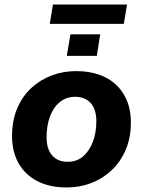

<svg xmlns="http://www.w3.org/2000/svg" viewBox="-20 -814 629 845"><path d="M274 11Q198 11 144 -17Q90 -45 61.5 -96Q33 -147 33 -215Q33 -283 55.5 -336.5Q78 -390 117.5 -426.5Q157 -463 207.5 -482Q258 -501 314 -501Q390 -501 444 -473.5Q498 -446 527 -395Q556 -344 556 -276Q556 -207 533 -154Q510 -101 470.5 -64Q431 -27 380.5 -8Q330 11 274 11ZM278 -102Q318 -102 345.5 -125.5Q373 -149 388.5 -189.5Q404 -230 404 -281Q404 -333 379 -360.5Q354 -388 311 -388Q272 -388 243.5 -365Q215 -342 200 -301.5Q185 -261 185 -210Q185 -158 209.5 -130Q234 -102 278 -102ZM199 -709 213 -794H539L525 -709ZM274 -568 290 -663H421L406 -568Z"/></svg>

Font: Nunito Sans 12pt ExtraBold
Style: Italic
Weight: 800
Italic angle: -9°
Designer: Vernon Adams
Foundry: Vernon Adams
Version: Version 3.101;gftools[0.9.27]